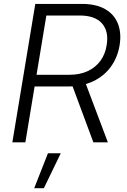

<svg xmlns="http://www.w3.org/2000/svg" viewBox="-20 -748 667 1009"><path d="M44.9 0 165.5 -727.5H409.2Q484.9 -727.5 532.7 -700Q580.6 -672.4 599.9 -623Q619.1 -573.7 608.4 -509.3Q597.7 -445.3 562 -396.5Q526.4 -347.7 469 -320.6Q411.6 -293.5 336.9 -293.5H131.3L141.6 -355H344.7Q399.9 -355 441.2 -374.3Q482.4 -393.6 507.8 -428.5Q533.2 -463.4 540.5 -510.3Q552.7 -583 516.1 -624.8Q479.5 -666.5 398.4 -666.5H223.6L113.3 0ZM470.7 0 348.6 -328.6H422.9L546.9 0ZM159.7 241.2 231.9 57.6H299.3L210.4 241.2Z"/></svg>

Font: Inter 20pt Light
Style: Italic
Weight: 300
Italic angle: -9.3988°
Version: Version 4.001;git-66647c0bb